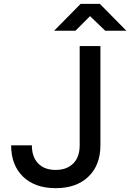

<svg xmlns="http://www.w3.org/2000/svg" viewBox="-20 -970 678 1000"><path d="M270 10Q162 10 100 -50Q38 -110 38 -213H146Q146 -153 178.5 -119Q211 -85 270 -85Q328 -85 361.5 -118.5Q395 -152 395 -213V-730H503V-213Q503 -110 440.5 -50Q378 10 270 10ZM262 -810 400 -950H500L638 -810H528L449 -886L373 -810Z"/></svg>

Font: JetBrains Mono SemiBold
Style: Regular
Weight: 472
Monospace: yes
Designer: Philipp Nurullin, Konstantin Bulenkov
Foundry: JetBrains
Version: Version 2.305; ttfautohint (v1.8.4.7-5d5b)